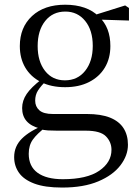

<svg xmlns="http://www.w3.org/2000/svg" viewBox="-20 -551 606 830"><path d="M248.5 259.8Q173.9 259.8 128.3 242.6Q82.7 225.4 62 195.8Q41.2 166.2 41.2 128Q41.2 81.5 74.8 48.1Q108.4 14.6 173.6 -11.3L178.8 -2.4Q140.2 27 122.2 52.1Q104.2 77.1 104.2 113.8Q104.2 168.1 142.4 195.9Q180.7 223.7 251.5 223.7Q355.6 223.7 408.8 187.3Q461.9 151 461.9 96.6Q461.9 63.1 438.1 38.5Q414.3 13.9 350.8 13.9H228Q204.9 13.9 186.9 12.8Q168.9 11.7 152.8 6.9V4.5Q75.7 -15.2 75.7 -83.9Q75.7 -115.9 95.3 -144.9Q115 -173.9 160.3 -208.6V-217.6L183.1 -206.2Q156.8 -179.2 144.4 -160.2Q132.1 -141.1 132.1 -115.9Q132.1 -90.3 150 -74.3Q167.9 -58.2 208.7 -58.2H355.5Q416.4 -58.2 455.5 -42.6Q494.6 -26.9 513.8 2.8Q533.1 32.6 533.1 75Q533.1 121.1 500.5 163.8Q467.9 206.5 404.7 233.1Q341.5 259.8 248.5 259.8ZM261.4 -174.1Q200.8 -174.1 156.8 -196.5Q112.8 -218.9 89.3 -258.7Q65.7 -298.6 65.7 -351.9Q65.7 -432.7 118.5 -481.7Q171.3 -530.6 261.6 -530.6Q308.5 -530.6 345.4 -517.7Q382.3 -504.7 406.1 -480.5L408.8 -477.8Q457.1 -432.4 457.1 -351.9Q457.1 -298.6 433.2 -258.7Q409.2 -218.9 365.3 -196.5Q321.5 -174.1 261.4 -174.1ZM260.6 -203.7Q315.5 -203.7 348.2 -244.9Q381 -286.1 381 -352.7Q381 -420.4 348.1 -460.7Q315.3 -501 262.4 -501Q207.8 -501 175.3 -460.2Q142.8 -419.4 142.8 -351.9Q142.8 -285.3 174.7 -244.5Q206.6 -203.7 260.6 -203.7ZM375.9 -467.3V-483.9H381.9L521.1 -527.5L537.5 -516.5V-462.2Z"/></svg>

Font: Noto Serif SC ExtraLight
Style: Regular
Weight: 200
Designer: Ryoko NISHIZUKA 西塚涼子 (kana & ideographs); Frank Grießhammer (Latin, Greek & Cyrillic); Wenlong ZHANG 张文龙 (bopomofo); San
Foundry: Adobe
Version: Version 2.002-H1;hotconv 1.1.0;makeotfexe 2.6.0